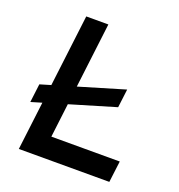

<svg xmlns="http://www.w3.org/2000/svg" viewBox="-131 -838 883 947"><g transform="rotate(20 310.0 -364.0)"><path d="M474 -458 462 -361 46 -237 58 -334ZM161 -728H277L202 -112H561L547 0H72Z"/></g></svg>

Font: Josefin Sans Thin SemiBold
Style: Italic
Weight: 600
Italic angle: -7°
Version: Version 2.000